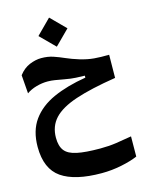

<svg xmlns="http://www.w3.org/2000/svg" viewBox="-141 -737 867 1142"><g transform="rotate(-15 293.0 -165.5)"><path d="M340.8 321.8Q176.3 321.8 94 264.9Q11.7 208 11.7 72.8Q11.7 -26.4 58.6 -91.6Q105.5 -156.7 190.9 -195.1Q276.4 -233.4 392.6 -252.4V-264.6Q367.2 -265.1 338.9 -266.4Q310.5 -267.6 268.1 -275.4Q236.3 -281.2 214.1 -284.9Q191.9 -288.6 168.9 -288.6Q134.8 -288.6 99.9 -278.8Q64.9 -269 39.1 -250.5L30.3 -364.3Q59.1 -401.9 96.4 -417.2Q133.8 -432.6 168 -432.6Q209 -432.6 241.7 -421.6Q274.4 -410.6 308.3 -395.5Q342.3 -380.4 387.2 -366.7Q433.1 -353 472.4 -349.6Q511.7 -346.2 564.5 -347.2L563 -205.1Q408.7 -180.7 313.5 -148.9Q218.3 -117.2 174.6 -69.8Q130.9 -22.5 130.9 48.3Q130.9 99.6 152.8 127.7Q174.8 155.8 227.1 166.7Q279.3 177.7 370.1 177.7Q422.4 177.7 469.2 170.9Q516.1 164.1 564.5 155.3L563.5 279.3Q523.4 296.9 463.1 309.3Q402.8 321.8 340.8 321.8ZM276.4 -474.1 187 -563.5 276.4 -653.3 365.7 -563.5Z"/></g></svg>

Font: Cascadia Mono PL
Style: Bold
Weight: 700
Monospace: yes
Designer: Aaron Bell
Foundry: Saja Typeworks
Version: Version 2404.023; ttfautohint (v1.8.4)